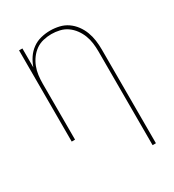

<svg xmlns="http://www.w3.org/2000/svg" viewBox="-180 -631 859 948"><g transform="rotate(-30 250.0 -156.5)"><path d="M409 215V-320Q409 -343 406 -366.5Q403 -390 394.5 -412Q386 -434 372 -453Q358 -472 339 -485.5Q320 -499 296.5 -504.5Q273 -510 250 -510Q227 -510 203.5 -504.5Q180 -499 161 -485.5Q142 -472 128 -453Q114 -434 105.5 -412Q97 -390 94 -366.5Q91 -343 91 -320V0H72V-520H91V-412Q100 -438 115 -460.5Q130 -483 152 -499Q174 -515 200.5 -521.5Q227 -528 253 -528Q279 -528 304.5 -522Q330 -516 351 -501.5Q372 -487 387.5 -466Q403 -445 412 -421Q421 -397 424.5 -371.5Q428 -346 428 -320V215Z"/></g></svg>

Font: Zed Mono Thin
Style: Regular
Weight: 100
Monospace: yes
Designer: Belleve Invis
Foundry: Belleve Invis
Version: Version 1.0.0; ttfautohint (v1.8.4)